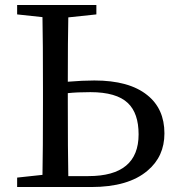

<svg xmlns="http://www.w3.org/2000/svg" viewBox="-20 -753 706 773"><path d="M49 0V-38L151 -49Q153 -145 153 -339V-393Q153 -588 151 -684L49 -695V-733H368V-695L255 -683Q253 -597 253 -424Q313 -429 360 -429Q500 -429 573 -370Q642 -315 642 -216Q642 -123 574 -66Q497 0 347 0ZM255 -44H336Q538 -44 538 -212Q538 -297 495 -338Q449 -382 344 -382Q290 -382 253 -378V-339Q253 -143 255 -44Z"/></svg>

Font: GenRyuMin TW M
Style: Regular
Weight: 500
Version: Version 1.501;PS 1;hotconv 16.6.51;makeotf.lib2.5.65220